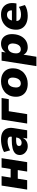

<svg xmlns="http://www.w3.org/2000/svg" viewBox="1485 -2034 729 3739"><g transform="rotate(-90 1849.5 -164.5)"><path d="M27 0 105 -498H289L261 -322H428L456 -498H639L561 0H378L407 -183H239L210 0Z M874 11Q822 11 782 -11.5Q742 -34 720 -71.5Q698 -109 701 -153Q703 -203 735.5 -235.5Q768 -268 832.5 -284Q897 -300 996 -300H1071L1058 -215H996Q956 -215 930 -210Q904 -205 890.5 -193Q877 -181 876 -160Q875 -136 891.5 -122Q908 -108 938 -108Q964 -108 985 -119Q1006 -130 1020.5 -150.5Q1035 -171 1039 -198L1057 -307Q1063 -344 1041 -362.5Q1019 -381 969 -381Q928 -381 883 -369.5Q838 -358 791 -333L758 -450Q791 -469 831 -482Q871 -495 915 -502Q959 -509 1004 -509Q1093 -509 1145 -478.5Q1197 -448 1216.5 -393.5Q1236 -339 1225 -267L1182 0H1022L1037 -97H1040Q1024 -60 998.5 -36Q973 -12 942 -0.5Q911 11 874 11Z M1313 0 1391 -498H1810L1788 -358H1553L1496 0Z M2088 11Q2004 11 1946 -19.5Q1888 -50 1859.5 -106Q1831 -162 1835 -234Q1838 -302 1863.5 -353.5Q1889 -405 1931 -439.5Q1973 -474 2025.5 -491.5Q2078 -509 2135 -509Q2220 -509 2278 -478Q2336 -447 2364 -392Q2392 -337 2388 -264Q2385 -196 2359.5 -144.5Q2334 -93 2292 -58.5Q2250 -24 2198 -6.5Q2146 11 2088 11ZM2095 -124Q2129 -124 2153 -142.5Q2177 -161 2191.5 -194.5Q2206 -228 2208 -271Q2211 -320 2190.5 -347Q2170 -374 2128 -374Q2095 -374 2070.5 -355.5Q2046 -337 2032 -304Q2018 -271 2016 -227Q2013 -178 2033.5 -151Q2054 -124 2095 -124Z M2431 180 2538 -498H2710L2697 -415H2695Q2716 -446 2742.5 -467.5Q2769 -489 2801 -499Q2833 -509 2867 -509Q2930 -509 2973 -479.5Q3016 -450 3037 -397Q3058 -344 3054 -274Q3050 -192 3018 -127.5Q2986 -63 2930 -26Q2874 11 2798 11Q2744 11 2706 -12.5Q2668 -36 2651 -78H2655L2614 180ZM2760 -124Q2794 -124 2818 -142.5Q2842 -161 2856 -194.5Q2870 -228 2872 -271Q2875 -320 2854.5 -347Q2834 -374 2793 -374Q2760 -374 2735.5 -355.5Q2711 -337 2696.5 -304Q2682 -271 2680 -227Q2677 -178 2698 -151Q2719 -124 2760 -124Z M3413 11Q3322 11 3259.5 -19.5Q3197 -50 3166.5 -105.5Q3136 -161 3141 -234Q3145 -317 3183.5 -378.5Q3222 -440 3287 -474.5Q3352 -509 3435 -509Q3516 -509 3569 -474.5Q3622 -440 3645 -379Q3668 -318 3656 -238L3652 -209H3286L3299 -297H3529L3515 -284Q3520 -317 3512 -341.5Q3504 -366 3484 -379.5Q3464 -393 3431 -393Q3399 -393 3375 -378.5Q3351 -364 3336.5 -339Q3322 -314 3317 -281L3311 -247Q3305 -205 3316 -176.5Q3327 -148 3357 -134Q3387 -120 3434 -120Q3474 -120 3515 -130.5Q3556 -141 3585 -161L3621 -44Q3581 -17 3526 -3Q3471 11 3413 11Z"/></g></svg>

Font: Nunito Sans 10pt Black
Style: Italic
Weight: 900
Italic angle: -9°
Designer: Vernon Adams
Foundry: Vernon Adams
Version: Version 3.101;gftools[0.9.27]